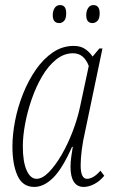

<svg xmlns="http://www.w3.org/2000/svg" viewBox="-20 -727 457 757"><path d="M115 10Q69 10 49 -34.5Q29 -79 29 -149Q29 -197 39.5 -251Q50 -305 71 -357.5Q92 -410 121.5 -452.5Q151 -495 188.5 -520.5Q226 -546 271 -546Q298 -546 316 -533.5Q334 -521 345 -504L372 -536H384L315 -206Q307 -172 302.5 -137Q298 -102 298 -75Q298 -22 323 -22Q334 -22 347 -29Q360 -36 376 -54L391 -34Q374 -13 352 -1.5Q330 10 310 10Q284 10 271 -10.5Q258 -31 258 -68Q258 -89 261 -109Q264 -129 267 -148H264Q226 -62 189.5 -26Q153 10 115 10ZM124 -22Q147 -22 172.5 -48Q198 -74 222.5 -116Q247 -158 266 -207.5Q285 -257 295 -303L330 -467Q311 -517 268 -517Q232 -517 201 -492Q170 -467 146 -426Q122 -385 105 -336Q88 -287 79 -238.5Q70 -190 70 -150Q70 -89 85 -55.5Q100 -22 124 -22ZM345 -636Q320 -636 320 -667Q320 -684 327.5 -695.5Q335 -707 348 -707Q373 -707 373 -675Q373 -653 364 -644.5Q355 -636 345 -636ZM214 -636Q188 -636 188 -667Q188 -684 195.5 -695.5Q203 -707 217 -707Q241 -707 241 -675Q241 -653 232.5 -644.5Q224 -636 214 -636Z"/></svg>

Font: Noto Serif ExtraCondensed ExtraLight
Style: Italic
Weight: 200
Width: 2
Italic angle: -12°
Designer: Monotype Design Team
Foundry: Monotype Imaging Inc.
Version: Version 2.014; ttfautohint (v1.8.4.7-5d5b)